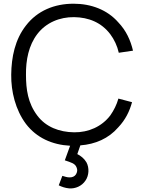

<svg xmlns="http://www.w3.org/2000/svg" viewBox="-20 -786 790 1056"><path d="M586.5 -151C539.6 -89.6 466.7 -57.3 387.5 -58.3C306.2 -59.4 232.3 -87.5 185.4 -150C133.3 -218.8 122.9 -294.8 122.9 -375C121.9 -455.2 137.5 -536.5 185.4 -599C233.3 -661.5 308.3 -692.7 387.5 -691.7C467.7 -690.6 537.5 -662.5 586.5 -597.9C608.3 -568.8 625 -533.3 633.3 -495.8L711.5 -507.3C697.9 -564.6 674 -617.7 630.2 -663.5C569.8 -732.3 481.3 -765.6 384.4 -765.6C279.2 -765.6 185.4 -727.1 122.9 -645.8C62.5 -568.8 42.7 -471.9 41.7 -375C40.6 -283.3 64.6 -182.3 122.9 -104.2C181.2 -28.1 266.7 10.4 365.6 15.6L336.5 95.8C369.8 107.3 392.7 112.5 401 134.4C407.3 147.9 405.2 160.4 397.9 172.9C390.6 184.4 377.1 190.6 360.4 189.6C350 189.6 336.5 185.4 322.9 181.2L303.1 233.3C319.8 241.7 338.5 247.9 359.4 250C393.8 253.1 430.2 237.5 450 207.3C469.8 179.2 471.9 136.5 455.2 106.3C442.7 85.4 424 70.8 405.2 61.5L421.9 13.5C504.2 7.3 577.1 -24 630.2 -85.4C669.8 -127.1 692.7 -174 706.2 -224L631.2 -243.8C621.9 -210.4 606.2 -179.2 586.5 -151Z"/></svg>

Font: Manrope3
Style: Regular
Weight: 400
Width: 4
Designer: Mikhail Sharanda
Foundry: Mikhail Sharanda
Version: Version 3.000;PS 003.000;hotconv 1.0.88;makeotf.lib2.5.64775